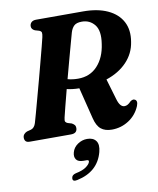

<svg xmlns="http://www.w3.org/2000/svg" viewBox="-103 -779 927 1129"><g transform="rotate(-10 360.5 -214.0)"><path d="M687 -97Q665.5 -45.5 619.8 -15.8Q574 14 518.5 14Q478 14 453.8 -5.5Q429.5 -25 418 -72L371.5 -258.5Q331 -259 297.5 -267Q283 -212 271.8 -167.8Q260.5 -123.5 256 -104Q251.5 -85.5 255.5 -79.2Q259.5 -73 268.5 -69.5L292 -62.5Q302 -57 307.8 -50.2Q313.5 -43.5 313.5 -32.5Q313.5 0 276 0H31.5Q12.5 0 5.8 -8Q-1 -16 -1 -28.5Q-1 -41 6.5 -49.5Q14 -58 24.5 -62L49.5 -68.5Q70 -75 78.5 -102.5Q83.5 -119 93.8 -156.5Q104 -194 117.5 -243.5Q131 -293 145.5 -346.8Q160 -400.5 173 -450.5Q186 -500.5 196 -538.2Q206 -576 209.5 -592.5Q213.5 -611 211.8 -619.5Q210 -628 197 -633L173 -640Q153 -649 153 -667Q153 -681.5 162.8 -690.8Q172.5 -700 191 -700H472Q558 -700 617.5 -672.5Q677 -645 703.8 -594.5Q730.5 -544 718.5 -474.5Q708.5 -407 661 -357Q613.5 -307 537.5 -282L574 -158.5Q588 -109 615.5 -109Q634.5 -109 654 -130.5Q659 -134.5 665.8 -137Q672.5 -139.5 679 -137Q699.5 -129 687 -97ZM385 -589.5Q380 -571.5 368.5 -529.8Q357 -488 342.2 -433.8Q327.5 -379.5 312.5 -323.5Q340.5 -315.5 375 -315.5Q446 -315.5 490.8 -364Q535.5 -412.5 546.5 -493Q558.5 -570 529.8 -606Q501 -642 453.5 -642Q421.5 -642 407 -628.2Q392.5 -614.5 385 -589.5ZM322 165.5Q290 165.5 278.5 149Q267 132.5 274 107Q281.5 78.5 307.5 60.5Q333.5 42.5 364.5 42.5Q400.5 42.5 417 65Q433.5 87.5 422 131Q392 244 266 270.5Q237 277 238.5 255.5Q239.5 236 264 230Q306.5 221.5 327.2 206.2Q348 191 352 177Q355 165.5 341 165.5Z"/></g></svg>

Font: Fraunces 72pt Soft
Style: Bold Italic
Weight: 700
Italic angle: -16°
Version: Version 1.000;[b76b70a41]